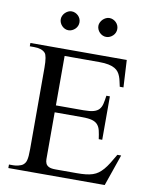

<svg xmlns="http://www.w3.org/2000/svg" viewBox="-93 -932 798 1001"><g transform="rotate(10 305.5 -431.0)"><path d="M531.2 0H21V-18.6H43.9Q48.3 -18.6 54.9 -19.3Q61.5 -20 69.1 -21.7Q76.7 -23.4 84 -26.4Q91.3 -29.3 96.2 -33.7Q101.1 -38.1 104.7 -43.5Q108.4 -48.8 110.8 -58.1Q113.3 -67.4 114.5 -81.5Q115.7 -95.7 115.7 -117.7V-547.4Q115.7 -579.6 112.3 -598.9Q108.9 -618.2 103 -624.5Q85.4 -644.5 43.9 -644.5H21V-662.1H531.2L539.1 -518.1H519.5Q516.1 -532.2 513.4 -545.7Q510.7 -559.1 506.1 -571.3Q501.5 -583.5 494.1 -593.5Q486.8 -603.5 473.9 -610.8Q460.9 -618.2 441.2 -622.3Q421.4 -626.5 392.1 -626.5H208.5V-364.7H354.5Q388.2 -364.7 407.5 -370.1Q426.8 -375.5 437 -387.2Q447.3 -398.9 451.4 -417Q455.6 -435.1 459 -460H477.5V-230H459Q455.6 -255.9 451.2 -274.4Q446.8 -293 436.5 -304.9Q426.3 -316.9 407.2 -322.5Q388.2 -328.1 354.5 -328.1H208.5V-80.1Q208.5 -66.9 213.1 -56.9Q217.8 -46.9 229.5 -41.3Q241.2 -35.6 264.6 -35.6H376.5Q403.3 -35.6 423.8 -37.8Q444.3 -40 460.7 -45.4Q477.1 -50.8 490 -60.3Q502.9 -69.8 515.4 -84.2Q527.8 -98.6 540.5 -118.9Q553.2 -139.2 568.8 -166.5H588.9ZM254.4 -812Q254.4 -801.8 250.5 -792.7Q246.6 -783.7 239.5 -776.9Q232.4 -770 223.4 -765.9Q214.4 -761.7 204.1 -761.7Q194.3 -761.7 185.5 -765.9Q176.8 -770 169.9 -777.1Q163.1 -784.2 159.2 -793.2Q155.3 -802.2 155.3 -812Q155.3 -821.3 159.4 -830.3Q163.6 -839.4 170.4 -846.2Q177.2 -853 186 -857.4Q194.8 -861.8 204.1 -861.8Q214.4 -861.8 223.4 -857.9Q232.4 -854 239.5 -847.2Q246.6 -840.3 250.5 -831.3Q254.4 -822.3 254.4 -812ZM454.6 -812Q454.6 -801.8 450.7 -792.7Q446.8 -783.7 439.7 -776.9Q432.6 -770 423.6 -765.9Q414.6 -761.7 404.3 -761.7Q394 -761.7 385 -765.9Q376 -770 369.1 -777.1Q362.3 -784.2 358.4 -793.2Q354.5 -802.2 354.5 -812Q354.5 -821.3 358.9 -830.3Q363.3 -839.4 370.1 -846.2Q377 -853 386 -857.4Q395 -861.8 404.3 -861.8Q414.6 -861.8 423.6 -857.9Q432.6 -854 439.7 -847.2Q446.8 -840.3 450.7 -831.3Q454.6 -822.3 454.6 -812Z"/></g></svg>

Font: Doulos SIL Compact
Style: Regular
Weight: 400
Designer: Walt Agee, Victor Gaultney, Peter Martin, Debbi Hosken
Foundry: SIL International
Version: Version 4.110; 2011; Maintenance release ; LnSpcTght